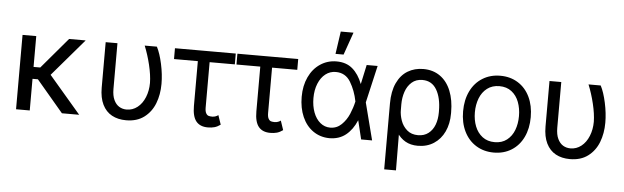

<svg xmlns="http://www.w3.org/2000/svg" viewBox="-55 -959 4431 1364"><g transform="rotate(5 2160.5 -277.0)"><path d="M172.9 0H75.2V-530.3H172.9ZM264.6 -225.6H141.6L126 -310.5H220.7L407.2 -530.3H525.4ZM208 -229.5 270.5 -297.9 525.4 0H402.3Z M752 -530.3V-204.1Q752 -156.2 766.6 -125.5Q781.2 -94.7 804.7 -80.6Q828.1 -66.4 857.4 -66.4Q900.4 -66.4 934.6 -93.3Q968.8 -120.1 987.8 -167Q1006.8 -213.9 1006.8 -269.5Q1005.9 -325.2 988.8 -396.5Q971.7 -467.8 946.3 -530.3H1033.2Q1056.6 -485.4 1072.8 -411.1Q1088.9 -336.9 1088.9 -269.5Q1088.9 -193.4 1064.5 -130.4Q1040 -67.4 988.8 -28.8Q937.5 9.8 860.4 9.8Q801.8 9.8 758.8 -13.7Q715.8 -37.1 691.9 -85.4Q668 -133.8 668 -206.1V-530.3Z M1595.7 -453.1H1162.1V-530.3H1595.7ZM1416 -530.3V-129.9Q1416 -102.5 1423.8 -88.9Q1431.6 -75.2 1442.4 -72.3Q1453.1 -69.3 1468.8 -69.3Q1480.5 -69.3 1492.2 -73.7Q1503.9 -78.1 1510.7 -84L1533.2 -17.6Q1511.7 -2 1490.7 3.9Q1469.7 9.8 1443.4 9.8Q1387.7 9.8 1359.9 -24.4Q1332 -58.6 1332 -133.8V-530.3Z M2041 -453.1H1607.4V-530.3H2041ZM1861.3 -530.3V-129.9Q1861.3 -102.5 1869.1 -88.9Q1877 -75.2 1887.7 -72.3Q1898.4 -69.3 1914.1 -69.3Q1925.8 -69.3 1937.5 -73.7Q1949.2 -78.1 1956.1 -84L1978.5 -17.6Q1957 -2 1936 3.9Q1915 9.8 1888.7 9.8Q1833 9.8 1805.2 -24.4Q1777.3 -58.6 1777.3 -133.8V-530.3Z M2088.9 -265.6Q2088.9 -344.7 2117.7 -406.2Q2146.5 -467.8 2198.2 -502.4Q2250 -537.1 2314.5 -537.1Q2383.8 -537.1 2428.2 -499Q2472.7 -460.9 2499 -392.6H2531.2L2545.9 -266.6L2614.3 0H2536.1L2471.7 -266.6Q2457 -341.8 2420.9 -401.9Q2384.8 -461.9 2315.4 -461.9Q2274.4 -461.9 2242.2 -437Q2210 -412.1 2191.4 -366.7Q2172.9 -321.3 2172.9 -263.7Q2172.9 -207 2189.9 -161.6Q2207 -116.2 2238.3 -90.3Q2269.5 -64.5 2309.6 -64.5Q2356.4 -64.5 2390.1 -97.2Q2423.8 -129.9 2442.9 -174.8Q2461.9 -219.7 2471.7 -263.7L2529.3 -530.3H2607.4L2545.9 -263.7L2531.2 -132.8H2502.9Q2474.6 -65.4 2426.8 -27.3Q2378.9 10.7 2309.6 10.7Q2244.1 9.8 2193.8 -25.4Q2143.6 -60.5 2116.2 -123Q2088.9 -185.5 2088.9 -265.6ZM2325.2 -751H2416L2359.4 -589.8H2301.8Z M2933.6 -537.1Q3002.9 -537.1 3053.2 -501.5Q3103.5 -465.8 3129.9 -400.4Q3156.2 -335 3156.2 -248V-238.3Q3156.2 -166 3129.9 -109.9Q3103.5 -53.7 3054.7 -22Q3005.9 9.8 2940.4 9.8Q2888.7 9.8 2851.6 -11.7Q2814.5 -33.2 2790 -71.8Q2765.6 -110.4 2745.1 -168.9L2798.8 -234.4Q2798.8 -197.3 2812.5 -158.2Q2826.2 -119.1 2856.9 -92.3Q2887.7 -65.4 2935.5 -65.4Q2979.5 -65.4 3009.8 -88.9Q3040 -112.3 3054.7 -151.4Q3069.3 -190.4 3069.3 -238.3V-248Q3069.3 -342.8 3035.2 -400.9Q3001 -459 2933.6 -459Q2887.7 -459 2857.4 -432.1Q2827.1 -405.3 2813 -363.3Q2798.8 -321.3 2798.8 -273.4L2801.8 197.3H2717.8V-272.5Q2717.8 -359.4 2745.6 -418.9Q2773.4 -478.5 2822.3 -507.8Q2871.1 -537.1 2933.6 -537.1Z M3240.2 -262.7Q3240.2 -344.7 3270.5 -406.7Q3300.8 -468.8 3356 -502.9Q3411.1 -537.1 3482.4 -537.1Q3553.7 -537.1 3608.4 -502.9Q3663.1 -468.8 3692.9 -406.7Q3722.7 -344.7 3722.7 -262.7Q3722.7 -181.6 3692.9 -119.6Q3663.1 -57.6 3608.4 -23.4Q3553.7 10.7 3482.4 10.7Q3411.1 10.7 3356 -23.4Q3300.8 -57.6 3270.5 -119.6Q3240.2 -181.6 3240.2 -262.7ZM3638.7 -262.7Q3638.7 -317.4 3621.6 -362.8Q3604.5 -408.2 3569.3 -435.5Q3534.2 -462.9 3482.4 -462.9Q3430.7 -462.9 3395 -435.5Q3359.4 -408.2 3341.8 -362.8Q3324.2 -317.4 3324.2 -262.7Q3324.2 -208 3341.8 -163.1Q3359.4 -118.2 3395 -90.8Q3430.7 -63.5 3482.4 -63.5Q3534.2 -63.5 3569.3 -90.8Q3604.5 -118.2 3621.6 -163.1Q3638.7 -208 3638.7 -262.7Z M3917 -530.3V-204.1Q3917 -156.2 3931.6 -125.5Q3946.3 -94.7 3969.7 -80.6Q3993.2 -66.4 4022.5 -66.4Q4065.4 -66.4 4099.6 -93.3Q4133.8 -120.1 4152.8 -167Q4171.9 -213.9 4171.9 -269.5Q4170.9 -325.2 4153.8 -396.5Q4136.7 -467.8 4111.3 -530.3H4198.2Q4221.7 -485.4 4237.8 -411.1Q4253.9 -336.9 4253.9 -269.5Q4253.9 -193.4 4229.5 -130.4Q4205.1 -67.4 4153.8 -28.8Q4102.5 9.8 4025.4 9.8Q3966.8 9.8 3923.8 -13.7Q3880.9 -37.1 3856.9 -85.4Q3833 -133.8 3833 -206.1V-530.3Z"/></g></svg>

Font: Pretendard Std Variable
Style: Regular
Weight: 400
Designer: Base glyphs from Inter by Rasmus Andersson; Hangeul glyphs from Noto Sans CJK(Source Han Sans) by Jang Soo-young and Kan
Foundry: Kil Hyung-jin
Version: Version 1.309;Glyphs 3.2 (3225)